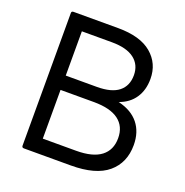

<svg xmlns="http://www.w3.org/2000/svg" viewBox="-131 -852 933 970"><g transform="rotate(20 335.5 -367.0)"><path d="M101 0Q90 0 90 -11V-724Q90 -734 101 -734H340Q460 -734 521 -682.5Q582 -631 582 -548Q582 -488 553.5 -445.5Q525 -403 471 -384Q543 -367 580 -321Q617 -275 617 -205Q617 -110 552 -55Q487 0 353 0ZM174 -656V-418H341Q420 -418 458.5 -449Q497 -480 497 -537Q497 -593 456 -624.5Q415 -656 335 -656ZM174 -341V-79H353Q442 -79 486.5 -113Q531 -147 531 -211Q531 -274 486.5 -307.5Q442 -341 353 -341Z"/></g></svg>

Font: LINE Seed Sans TH App
Style: Regular
Weight: 400
Designer: Dalton Maag Ltd | Thai characters by Cadson Demak Co.,Ltd.
Foundry: Dalton Maag Ltd
Version: Version 1.003